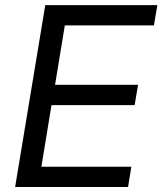

<svg xmlns="http://www.w3.org/2000/svg" viewBox="-20 -748 649 768"><path d="M40.5 0 161.1 -727.5H609.4L595.7 -646.5H239.3L200.2 -408.7H532.2L518.6 -327.6H186L145.5 -81.1H505.4L492.2 0Z"/></svg>

Font: Inter 17pt
Style: Italic
Weight: 400
Italic angle: -9.3988°
Version: Version 4.001;git-66647c0bb